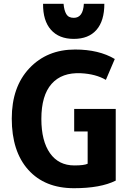

<svg xmlns="http://www.w3.org/2000/svg" viewBox="-20 -972 723 1012"><path d="M590 -20Q510 20 370 20Q216 20 129 -77Q42 -174 42 -347Q42 -514 135 -612.5Q228 -711 376 -711Q501 -711 585 -661L538 -551Q485 -582 407 -586Q306 -591 252 -530Q198 -469 198 -345Q198 -229 243.5 -164.5Q289 -100 372 -100Q424 -100 442 -109V-279H371V-398H590ZM207 -952H315Q318 -917 329.5 -897.5Q341 -878 369 -878Q418 -878 422 -952H530Q530 -862 488.5 -814.5Q447 -767 369 -767Q291 -767 248.5 -815Q206 -863 207 -952Z"/></svg>

Font: Repo
Style: Bold
Weight: 700
Designer: Stefan Peev
Foundry: Context Ltd
Version: Version 001.000